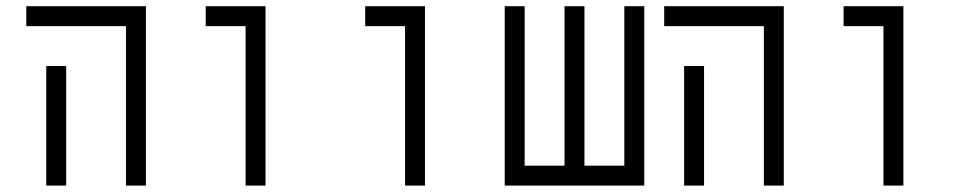

<svg xmlns="http://www.w3.org/2000/svg" viewBox="-20 -582 3040 602"><path d="M125 -375Q125 -375 125 0H187.5Q187.5 0 187.5 -375ZM375 -500Q375 -500 375 0H437.5V-562.5H62.5V-500Z M750 -500Q750 -500 750 0H812.5V-562.5H625V-500Z M1250 -500Q1250 -500 1250 0H1312.5V-562.5H1125V-500Z M1562.5 -562.5V0H2000V-562.5H1937.5Q1937.5 -562.5 1937.5 -62.5H1812.5Q1812.5 -62.5 1812.5 -562.5H1750Q1750 -562.5 1750 -62.5H1625Q1625 -62.5 1625 -562.5Z M2125 -375Q2125 -375 2125 0H2187.5Q2187.5 0 2187.5 -375ZM2375 -500Q2375 -500 2375 0H2437.5V-562.5H2062.5V-500Z M2750 -500Q2750 -500 2750 0H2812.5V-562.5H2625V-500Z"/></svg>

Font: UnifontExMono
Style: Regular
Weight: 500
Version: Version 15.0.06